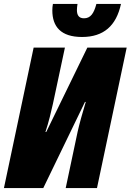

<svg xmlns="http://www.w3.org/2000/svg" viewBox="-25 -956 664 976"><path d="M392 -768C502 -768 566 -825 590 -936H465C452 -887 435 -863 402 -863C376 -863 366 -879 366 -905C366 -914 367 -923 369 -936H244C242 -925 241 -915 241 -903C241 -821 284 -768 392 -768ZM-5 0H195L407 -438H411C395 -386 377 -320 370 -288L309 0H468L619 -714H419L210 -285H206C223 -336 236 -392 244 -428L305 -714H146Z"/></svg>

Font: Noto Sans ExtraCondensed Black
Style: Italic
Weight: 900
Width: 2
Italic angle: -12°
Designer: Monotype Design Team
Foundry: Monotype Imaging Inc.
Version: Version 2.013